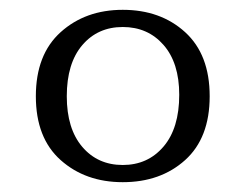

<svg xmlns="http://www.w3.org/2000/svg" viewBox="-20 -707 501 391"><path d="M230 -336Q154 -336 103.5 -381Q53 -426 53 -511Q53 -596 103.5 -641.5Q154 -687 230 -687Q307 -687 357 -641.5Q407 -596 407 -511Q407 -426 357 -381Q307 -336 230 -336ZM230 -371Q281 -371 313 -408.5Q345 -446 345 -514Q345 -579 313 -615.5Q281 -652 230 -652Q179 -652 147.5 -615Q116 -578 116 -511Q116 -445 147.5 -408Q179 -371 230 -371Z"/></svg>

Font: Montagu Slab 16pt Light
Style: Regular
Weight: 300
Designer: Florian Karsten
Foundry: Florian Karsten
Version: Version 1.000; ttfautohint (v1.8.3)